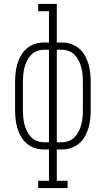

<svg xmlns="http://www.w3.org/2000/svg" viewBox="-20 -755 540 980"><path d="M175 205V168H230V8H204Q180 8 157.5 0.5Q135 -7 117 -22Q99 -37 87 -58Q75 -79 68.5 -101.5Q62 -124 59.5 -147.5Q57 -171 57 -195V-335Q57 -359 59.5 -382.5Q62 -406 68.5 -428.5Q75 -451 87 -472Q99 -493 117 -508Q135 -523 157.5 -530.5Q180 -538 204 -538H230V-698H175V-735H270V-538H296Q320 -538 342.5 -530.5Q365 -523 383 -508Q401 -493 413 -472Q425 -451 431.5 -428.5Q438 -406 440.5 -382.5Q443 -359 443 -335V-195Q443 -171 440.5 -147.5Q438 -124 431.5 -101.5Q425 -79 413 -58Q401 -37 383 -22Q365 -7 342.5 0.5Q320 8 296 8H270V168H325V205ZM204 -29H230V-501H204Q185 -501 167.5 -494Q150 -487 137.5 -473.5Q125 -460 117 -443Q109 -426 104.5 -408.5Q100 -391 98.5 -372.5Q97 -354 97 -335V-195Q97 -176 98.5 -157.5Q100 -139 104.5 -121.5Q109 -104 117 -87Q125 -70 137.5 -56.5Q150 -43 167.5 -36Q185 -29 204 -29ZM270 -29H296Q315 -29 332.5 -36Q350 -43 362.5 -56.5Q375 -70 383 -87Q391 -104 395.5 -121.5Q400 -139 401.5 -157.5Q403 -176 403 -195V-335Q403 -354 401.5 -372.5Q400 -391 395.5 -408.5Q391 -426 383 -443Q375 -460 362.5 -473.5Q350 -487 332.5 -494Q315 -501 296 -501H270Z"/></svg>

Font: Iosevka Slab Extralight
Style: Regular
Weight: 200
Monospace: yes
Designer: Belleve Invis
Foundry: Belleve Invis
Version: Version 11.1.1; ttfautohint (v1.8.3)